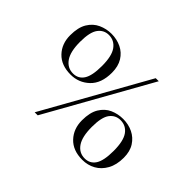

<svg xmlns="http://www.w3.org/2000/svg" viewBox="-125 -827 1071 1071"><g transform="rotate(45 411.0 -291.5)"><path d="M69 -429Q69 -491 91.5 -528Q114 -565 150.5 -581.5Q187 -598 227 -598Q269 -598 304.5 -581Q340 -564 361 -530Q382 -496 382 -446Q382 -362 336 -318.5Q290 -275 226 -275Q152 -275 110.5 -318.5Q69 -362 69 -429ZM576 -597H600L257 15H233ZM134 -442Q134 -364 160.5 -326.5Q187 -289 231 -289Q272 -289 294 -322.5Q316 -356 316 -433Q316 -512 290 -547.5Q264 -583 221 -583Q182 -583 158 -551Q134 -519 134 -442ZM451 -140Q451 -202 473.5 -239Q496 -276 532 -292Q568 -308 609 -308Q651 -308 686 -291Q721 -274 742.5 -240.5Q764 -207 764 -157Q764 -101 742.5 -62.5Q721 -24 686 -4.5Q651 15 608 15Q534 15 492.5 -29Q451 -73 451 -140ZM516 -153Q516 -75 542 -37.5Q568 0 612 0Q653 0 675 -33.5Q697 -67 697 -144Q697 -223 671.5 -258Q646 -293 603 -293Q564 -293 540 -261.5Q516 -230 516 -153Z"/></g></svg>

Font: Literata 72pt Light
Style: Italic
Weight: 300
Italic angle: -2°
Designer: Latin by Veronika Burian and Jose Scaglione. Greek by Irene Vlachou. Cyrillic by Vera Evstafieva
Foundry: TypeTogether
Version: Version 3.002